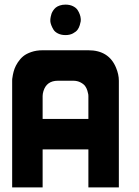

<svg xmlns="http://www.w3.org/2000/svg" viewBox="-20 -820 606 840"><path d="M33.2 0V-466.8Q33.2 -469.7 33.4 -474.4Q33.7 -479 36.4 -492.9Q39.1 -506.8 43.7 -519.5Q48.3 -532.2 58.3 -547.6Q68.4 -563 81.8 -574Q95.2 -585 117.2 -592.5Q139.2 -600.1 166.5 -600.1H366.7Q456.5 -600.1 487.8 -523.4Q500 -494.1 500 -466.8V0H366.7V-166.5H166.5V0ZM166.5 -399.9V-299.8H366.7V-399.9Q366.7 -402.8 366.2 -407.2Q365.7 -411.6 362.3 -423.1Q358.9 -434.6 352.5 -443.4Q346.2 -452.1 332.3 -459.5Q318.4 -466.8 299.8 -466.8H233.4Q183.6 -466.8 169.9 -420.9Q166.5 -409.2 166.5 -399.9ZM200.2 -726.6V-733.4Q200.2 -734.9 200.4 -737.3Q200.7 -739.7 201.9 -746.6Q203.1 -753.4 205.3 -759.8Q207.5 -766.1 212.4 -773.7Q217.3 -781.2 224.1 -786.9Q231 -792.5 241.9 -796.1Q252.9 -799.8 266.6 -799.8Q285.2 -799.8 299.1 -793Q313 -786.1 319.3 -776.4Q325.7 -766.6 329.1 -756.8Q332.5 -747.1 333 -740.2L333.5 -733.4Q333.5 -730.5 333 -726.1Q332.5 -721.7 329.1 -710.2Q325.7 -698.7 319.3 -689.9Q313 -681.2 299.1 -673.8Q285.2 -666.5 266.6 -666.5Q248 -666.5 234.1 -673.3Q220.2 -680.2 214.1 -690.2Q208 -700.2 204.3 -710Q200.7 -719.7 200.2 -726.6Z"/></svg>

Font: Malkor
Style: Bold
Weight: 700
Version: Version 1.3